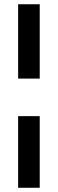

<svg xmlns="http://www.w3.org/2000/svg" viewBox="-20 -806 270 899"><path d="M64.9 -438V-786.1H166V-438ZM64.9 73.2V-262.2H166V73.2Z"/></svg>

Font: SimahzazaarabicW05-Medium
Style: Regular
Weight: 500
Designer: Ahmed zaza
Foundry: Ahmed zaza
Version: Version 1.001